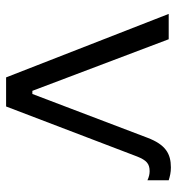

<svg xmlns="http://www.w3.org/2000/svg" viewBox="4 -570 567 614"><g transform="rotate(90 287.0 -263.5)"><path d="M481 -419C493 -449 504 -459 528 -459C537 -459 546 -457 557 -452V-520C544 -524 532 -527 516 -527C472 -527 443 -510 421 -452L281 -84H271L106 -520H25L228 0H321Z"/></g></svg>

Font: Fixel Display Regular
Style: Regular
Weight: 400
Designer: AlfaBravo + MacPaw
Foundry: Kyrylo Tkachov, Marchela Mozhyna, Serhii Makarenko, Maria Weinstein, Zakhar Kryvoshyya
Version: Version 1.211